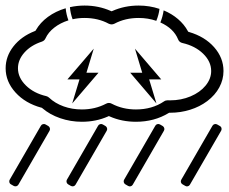

<svg xmlns="http://www.w3.org/2000/svg" viewBox="-20 -509 813 681"><path d="M715.1 -150.4Q688.5 -130.4 654.5 -119.8Q620.6 -109.1 583.5 -109.1H580.3L578.4 -108.2Q527.3 -77.1 462.2 -77.1Q411.9 -77.1 369.4 -95.9L366.2 -97.4L363 -95.9Q320.6 -77.1 270.3 -77.1Q230.2 -77.1 193.4 -89.8Q156.5 -102.5 129.9 -125.5L128.7 -126.7L127 -127Q70.1 -142.3 35 -180.9Q0 -219.5 0 -266.8Q0 -309.1 27.7 -344.5Q55.4 -379.9 103.3 -398.7L105.7 -399.7L107.2 -402.1Q122.6 -429 150 -449.1Q177.5 -469.2 212.9 -479.7Q215.1 -457.3 222.7 -436.8Q193.8 -427.7 172.5 -411Q151.1 -394.3 141.4 -373Q137.7 -364.5 128.4 -361.3Q89.8 -348.6 66.8 -322.9Q43.7 -297.1 43.7 -266.8Q43.7 -233.6 71.8 -205.9Q99.9 -178.2 144.3 -168Q150.4 -166.3 154.3 -162.4Q175.3 -142.6 205.6 -131.7Q235.8 -120.8 270.3 -120.8Q317.4 -120.8 356 -141.1Q366.2 -146.7 376.5 -141.1Q415 -120.8 462.2 -120.8Q519.5 -120.8 561.8 -149.4Q567.4 -153.3 575 -153.3Q577.9 -153.1 583.5 -153.1Q622.3 -153.1 655.9 -167.2Q689.5 -181.4 709.2 -205.4Q729 -229.5 729 -257.1Q729 -290.8 700.6 -318.5Q672.1 -346.2 627.2 -356.4Q615.7 -358.9 611.6 -369.6Q595.9 -408.2 548.8 -429.4Q557.1 -449.7 560.5 -472.2Q589.4 -460.2 611.3 -441.4Q633.3 -422.6 646 -399.2L647.5 -396.5L650.6 -395.5Q706.3 -379.2 739.5 -341.6Q772.7 -304 772.7 -257.1Q772.7 -226.6 757.8 -199Q742.9 -171.4 715.1 -150.4ZM471.9 -445.3Q423.8 -445.3 386 -425Q376 -419.9 365.5 -425Q327.9 -445.3 279.8 -445.3Q257.8 -445.3 237.5 -440.7Q229.7 -461.7 228 -483.6Q253.9 -489.3 279.8 -489.3Q329.6 -489.3 372.8 -470.2L375.7 -469L378.9 -470.2Q421.9 -489.3 471.9 -489.3Q510.5 -489.3 545.7 -477.5Q543.2 -456.3 534.4 -435.1Q505.1 -445.3 471.9 -445.3ZM653.6 146Q651.1 150.4 646.2 151.7Q641.4 153.1 637.2 150.4L627.4 144.8Q623 142.3 621.7 137.5Q620.4 132.6 623 128.4L733.6 -63Q736.1 -67.4 741 -68.7Q745.8 -70.1 750.2 -67.6L760 -62Q765.9 -58.6 765.9 -51.5Q765.9 -48.3 764.4 -45.4ZM45.2 146Q42.5 150.4 37.7 151.6Q33 152.8 28.6 150.4L18.8 144.8Q12.9 141.4 12.9 134.3Q12.9 130.9 14.4 128.4L125 -63Q127.4 -67.4 132.4 -68.7Q137.5 -70.1 141.6 -67.6L151.4 -62Q155.5 -59.3 156.9 -54.6Q158.2 -49.8 155.8 -45.4ZM248 146Q245.4 150.4 240.6 151.6Q235.8 152.8 231.4 150.4L221.7 144.8Q217.5 142.3 216.2 137.5Q214.8 132.6 217.3 128.4L327.9 -63Q330.3 -67.4 335.2 -68.7Q340.1 -70.1 344.5 -67.6L354.2 -62Q358.4 -59.3 359.7 -54.6Q361.1 -49.8 358.6 -45.4ZM450.9 146Q448.5 150.4 443.5 151.7Q438.5 153.1 434.3 150.4L424.6 144.8Q420.4 142.3 419.1 137.5Q417.7 132.6 420.2 128.4L530.8 -63Q533.2 -67.4 538.1 -68.7Q543 -70.1 547.4 -67.6L557.1 -62Q561.3 -59.3 562.6 -54.6Q564 -49.8 561.5 -45.4ZM329.3 -251 236.1 -142.1 262 -227.5H219.2L312.5 -336.4L286.6 -251ZM441.9 -251H484.4L458.7 -336.4L551.8 -227.5H509L534.9 -142.1Z"/></svg>

Font: DSEG Weather
Style: Regular
Weight: 400
Version: Version 0.3